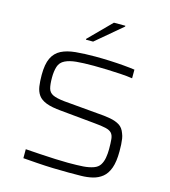

<svg xmlns="http://www.w3.org/2000/svg" viewBox="-132 -1023 1007 1136"><g transform="rotate(15 372.0 -455.0)"><path d="M394 8Q350 8 300 6.5Q250 5 201.5 1.5Q153 -2 114 -5V-60Q156 -57 204 -54Q252 -51 298 -49Q344 -47 376 -47Q434 -47 469 -49.5Q504 -52 532 -62Q557 -71 569 -90Q581 -109 585.5 -134.5Q590 -160 590 -187Q590 -226 587.5 -249.5Q585 -273 573.5 -285.5Q562 -298 536.5 -304Q511 -310 465 -314L257 -334Q198 -339 164.5 -352Q131 -365 115.5 -387Q100 -409 95.5 -439.5Q91 -470 91 -509Q91 -575 109 -612.5Q127 -650 162.5 -668Q198 -686 250.5 -691Q303 -696 370 -696Q414 -696 459.5 -694Q505 -692 545.5 -688.5Q586 -685 613 -681V-628Q581 -633 539.5 -635.5Q498 -638 455.5 -639.5Q413 -641 376 -641Q309 -641 268.5 -637Q228 -633 201 -620Q172 -606 163 -577Q154 -548 154 -510Q154 -468 160.5 -444Q167 -420 190 -409Q213 -398 261 -393L466 -375Q513 -372 548 -365.5Q583 -359 606 -344.5Q629 -330 640 -298Q646 -284 648.5 -267.5Q651 -251 652 -232.5Q653 -214 653 -191Q653 -128 639 -89Q625 -50 599.5 -29.5Q574 -9 541 -1Q508 7 470.5 7.5Q433 8 394 8ZM290 -778V-783L424 -918H494V-913L334 -778Z"/></g></svg>

Font: Saira Expanded Light
Style: Regular
Weight: 300
Width: 7
Designer: Hector Gatti with collaboration of the Omnibus-Type team
Foundry: Omnibus-Type
Version: Version 1.101